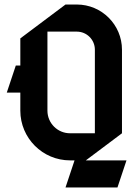

<svg xmlns="http://www.w3.org/2000/svg" viewBox="-20 -690 610 850"><path d="M190 -550H320C364.2 -550 400 -514.2 400 -470V-100H290C234.8 -100 190 -144.8 190 -200ZM270 -670 70 -520V-400H50L10 -280H70V-200C70 -78.6 168.6 20 290 20H310L270 140H500L540 20H360L520 -100V-470C520 -580.4 430.4 -670 320 -670Z"/></svg>

Font: Abibas
Style: Medium
Weight: 500
Version: Version 0.3